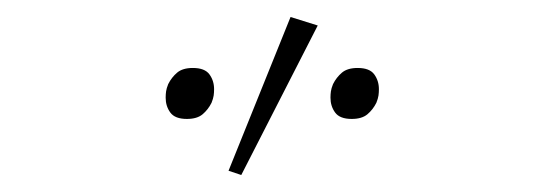

<svg xmlns="http://www.w3.org/2000/svg" viewBox="-20 -777 640 226"><path d="M200 -637Q186 -637 180.5 -644.5Q175 -652 175 -662Q175 -666 175.5 -669.5Q176 -673 178 -678Q182 -686 188.5 -691.5Q195 -697 207 -697Q221 -697 226.5 -689.5Q232 -682 232 -672Q232 -668 231.5 -664.5Q231 -661 229 -656Q225 -648 218.5 -642.5Q212 -637 200 -637ZM394 -637Q380 -637 374.5 -644.5Q369 -652 369 -662Q369 -666 369.5 -669.5Q370 -673 372 -678Q376 -686 382.5 -691.5Q389 -697 401 -697Q415 -697 420.5 -689.5Q426 -682 426 -672Q426 -668 425.5 -664.5Q425 -661 423 -656Q419 -648 412.5 -642.5Q406 -637 394 -637ZM322 -757 354 -747 264 -571 249 -576Z"/></svg>

Font: IBM Plex Serif ExtLt
Style: Italic
Weight: 200
Italic angle: -14°
Designer: Mike Abbink, Paul van der Laan, Pieter van Rosmalen
Foundry: Bold Monday
Version: Version 3.001